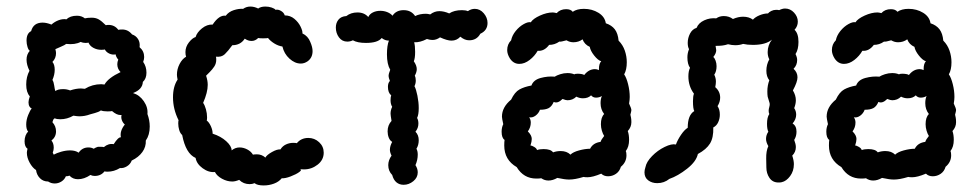

<svg xmlns="http://www.w3.org/2000/svg" viewBox="-20 -566 2977 586"><path d="M55 -135Q55 -144 58 -152Q61 -160 66 -164Q60 -171 60 -186Q60 -200 66 -215Q72 -230 77 -235Q73 -236 70 -241Q67 -246 67 -254Q67 -260 71 -272Q60 -284 60 -308Q60 -332 70 -350Q61 -368 61 -384Q61 -400 71 -411Q67 -413 64 -422.5Q61 -432 61 -442Q61 -464 75 -471Q82 -497 110 -497Q122 -497 137 -491Q147 -500 159.5 -504.5Q172 -509 183 -507Q194 -518 215 -518Q229 -518 239 -510Q247 -512 260 -512Q272 -512 281 -507Q290 -502 303 -489Q306 -490 311 -490Q330 -490 341 -475Q346 -476 353 -476Q371 -476 383 -461Q395 -457 401.5 -446.5Q408 -436 406 -422Q420 -410 420 -392Q420 -385 417 -377Q427 -363 427 -344Q427 -326 416 -316Q415 -293 386 -282Q406 -276 419 -257Q432 -238 430 -218Q437 -199 437 -180Q437 -154 425 -137Q426 -118 414.5 -102Q403 -86 382 -76Q378 -65 367.5 -58.5Q357 -52 346 -53Q328 -42 308 -42Q302 -42 299 -43Q288 -29 269 -29Q262 -29 256 -32Q237 -19 218 -19Q202 -19 192 -30Q188 -28 181 -28Q177 -18 167.5 -12Q158 -6 147 -6Q136 -6 127 -12Q112 -12 102 -22Q92 -32 90 -47Q79 -54 70.5 -69.5Q62 -85 62 -100Q62 -104 64 -112Q55 -118 55 -135ZM149 -416Q151 -408 151 -404Q151 -388 140 -377Q147 -369 147 -353Q147 -338 140 -322Q144 -316 145.5 -304.5Q147 -293 149 -288Q156 -294 173 -294Q184 -294 194 -290Q212 -296 227 -296L239 -295Q262 -309 289 -309L299 -308Q310 -328 348 -346Q338 -356 338 -370Q338 -377 341 -384Q334 -392 333 -400Q323 -398 313.5 -402.5Q304 -407 300 -415Q296 -414 289 -414Q276 -414 265 -420Q254 -426 250 -436Q247 -435 241 -435Q233 -435 226 -438Q209 -429 182 -432Q179 -429 165 -423Q151 -417 149 -416ZM286 -118Q295 -118 297 -117Q311 -129 327 -126Q341 -148 349 -147Q345 -166 361 -186Q355 -191 352 -199Q349 -207 351 -215H347Q336 -215 322 -227Q318 -226 308 -226Q295 -226 288 -229Q281 -224 269.5 -221Q258 -218 255 -217Q239 -211 222 -211Q216 -211 204 -213Q185 -202 164 -202Q153 -202 147 -205Q143 -203 142 -199Q141 -195 140 -193Q151 -181 151 -165Q151 -148 137 -137Q144 -129 144 -115Q144 -108 141 -100L144 -94Q153 -99 167 -103Q181 -107 194 -107Q210 -107 220 -100Q231 -116 250 -116Q259 -116 266 -112Q272 -116 279 -118Z M785 0Q765 0 757 -7Q750 -4 742 -4Q723 -4 710 -17Q698 -12 689 -12Q673 -12 657.5 -20.5Q642 -29 636 -41Q617 -39 598.5 -52.5Q580 -66 577 -84Q547 -97 536 -154Q530 -159 527 -169Q524 -179 524 -189Q524 -196 525 -199Q508 -233 508 -269Q508 -302 522 -323Q520 -333 520 -338Q520 -355 528 -370.5Q536 -386 548 -393Q546 -398 546 -407Q546 -423 556.5 -436.5Q567 -450 577 -453Q581 -467 596.5 -479.5Q612 -492 629 -491Q649 -521 669 -518Q678 -530 693.5 -535Q709 -540 722 -539Q732 -546 744 -546Q756 -546 768 -540Q776 -546 790 -546Q800 -546 809 -543Q818 -540 821 -536Q829 -538 838 -532.5Q847 -527 849 -519Q866 -519 878.5 -508.5Q891 -498 897.5 -484.5Q904 -471 903 -464Q920 -456 927 -438Q934 -422 934 -410Q934 -390 919 -379Q909 -372 898 -372Q880 -372 863.5 -387Q847 -402 842 -424Q829 -426 817 -433.5Q805 -441 798 -450Q795 -449 783 -449Q772 -449 768 -450Q759 -441 748 -441Q737 -441 727 -448Q714 -428 689 -428Q676 -410 666 -400.5Q656 -391 639 -393Q640 -390 640 -384Q640 -372 634 -363Q628 -354 620.5 -346.5Q613 -339 609 -335Q614 -320 614 -307Q614 -284 600 -252Q605 -245 608.5 -232.5Q612 -220 612 -208Q612 -201 611 -198Q618 -193 623.5 -181Q629 -169 629 -158Q654 -150 670.5 -135Q687 -120 687 -107Q698 -116 711 -116Q723 -116 734.5 -110Q746 -104 752 -94Q757 -95 764 -95Q779 -95 790 -85Q794 -93 810 -102Q826 -111 836 -110Q842 -120 852.5 -125Q863 -130 875 -130Q883 -130 886 -129Q899 -145 921 -145Q940 -145 954 -132Q968 -119 968 -100Q968 -78 949.5 -63.5Q931 -49 908 -49Q899 -49 895 -50Q903 -48 893.5 -41Q884 -34 867 -27.5Q850 -21 840 -22Q831 -11 816 -5.5Q801 0 785 0Z M1040 -439Q1024 -439 1014.5 -452Q1005 -465 1005 -482Q1005 -496 1013 -506Q1021 -516 1037 -517Q1051 -528 1071 -528Q1092 -528 1104 -514Q1108 -523 1118 -528Q1128 -533 1141 -533Q1152 -533 1162 -529Q1172 -525 1178 -518Q1189 -535 1212 -535Q1235 -535 1247 -517Q1261 -524 1280 -524Q1285 -524 1293 -522Q1306 -532 1321 -532Q1335 -532 1351 -525Q1366 -535 1390 -535Q1401 -535 1408 -532Q1418 -539 1429 -539Q1445 -539 1456.5 -525.5Q1468 -512 1468 -496Q1468 -473 1446 -463Q1435 -443 1412 -443Q1398 -443 1385 -454Q1374 -442 1358 -442Q1345 -442 1323 -452Q1312 -444 1300 -444Q1292 -444 1283 -447Q1262 -436 1244 -437Q1247 -427 1247 -408Q1247 -388 1243 -379Q1252 -366 1252 -355Q1252 -346 1246 -335Q1249 -329 1249 -320Q1249 -311 1245 -303Q1250 -294 1254 -274Q1258 -254 1258 -236Q1258 -216 1253 -206Q1257 -199 1257 -189Q1257 -175 1248 -164Q1258 -154 1258 -138Q1258 -123 1251 -112Q1255 -105 1255 -94Q1255 -78 1248 -62Q1255 -51 1255 -40Q1255 -24 1241.5 -13Q1228 -2 1212 -2Q1199 -2 1190 -9.5Q1181 -17 1177 -32Q1165 -44 1165 -62Q1165 -77 1175 -91Q1170 -101 1170 -109Q1170 -120 1177 -133Q1170 -137 1166.5 -146Q1163 -155 1163 -165Q1163 -184 1175 -197Q1172 -215 1172 -219Q1172 -230 1177 -240Q1172 -248 1172 -260Q1172 -270 1174 -275Q1164 -283 1164 -301Q1164 -313 1170 -319Q1166 -329 1166 -334Q1166 -341 1171 -353Q1161 -370 1161 -400Q1161 -427 1167 -442Q1155 -442 1145 -450Q1133 -435 1097 -435Q1071 -435 1057 -443Q1049 -439 1040 -439Z M1528 -413Q1528 -431 1540 -443Q1543 -458 1554 -471.5Q1565 -485 1578.5 -492.5Q1592 -500 1600 -498Q1607 -509 1628 -518.5Q1649 -528 1667 -528Q1671 -528 1679 -526Q1690 -538 1708 -538Q1722 -538 1728 -530Q1741 -539 1762 -539Q1787 -539 1806.5 -527Q1826 -515 1829 -495Q1847 -489 1856.5 -476.5Q1866 -464 1868 -442Q1881 -429 1887 -411.5Q1893 -394 1893 -376Q1893 -353 1885 -339Q1892 -329 1897 -309Q1902 -289 1902 -270Q1902 -262 1900 -250Q1907 -235 1907 -230Q1907 -227 1904 -216Q1905 -212 1906 -206.5Q1907 -201 1907 -193Q1907 -178 1896 -166Q1900 -155 1900 -139Q1900 -118 1890 -105Q1892 -101 1892 -92Q1892 -71 1875 -57Q1871 -43 1860 -35.5Q1849 -28 1836 -28Q1823 -28 1815 -36Q1789 -25 1773 -25Q1765 -25 1761 -26Q1735 -18 1717 -18Q1704 -18 1681 -23Q1667 -15 1654 -15Q1642 -15 1632 -22Q1627 -21 1617 -21Q1578 -21 1557 -56Q1519 -78 1519 -122Q1519 -133 1520 -139Q1511 -145 1511 -164Q1511 -177 1516 -187Q1512 -205 1512 -210Q1512 -239 1540 -262Q1551 -285 1565.5 -293Q1580 -301 1602 -305Q1608 -322 1630 -328Q1652 -334 1673 -332Q1679 -336 1690 -339.5Q1701 -343 1712 -343Q1724 -343 1733 -339Q1735 -341 1743 -341Q1749 -341 1755 -340Q1761 -339 1763 -337Q1777 -355 1796 -355Q1802 -355 1808 -352V-355Q1808 -372 1815 -379Q1805 -382 1793.5 -396.5Q1782 -411 1780 -423Q1764 -430 1758 -446Q1746 -437 1730 -437Q1719 -437 1709 -443Q1692 -438 1687 -439Q1673 -429 1656 -429Q1641 -409 1621 -411Q1612 -395 1596.5 -383Q1581 -371 1565 -371Q1547 -371 1536 -388Q1528 -401 1528 -413ZM1603 -142Q1603 -134 1599 -122Q1603 -122 1610.5 -117.5Q1618 -113 1619 -108Q1627 -111 1639 -111Q1661 -111 1668 -101Q1679 -105 1691 -105Q1710 -105 1721 -94Q1729 -102 1747.5 -107Q1766 -112 1781 -112Q1790 -130 1813 -133Q1815 -140 1824 -151Q1820 -157 1817 -167Q1814 -177 1814 -187Q1814 -208 1824 -218Q1813 -232 1813 -251Q1813 -264 1817 -273Q1809 -268 1799 -268Q1790 -268 1784 -275Q1775 -266 1759 -266Q1749 -266 1739 -271Q1728 -260 1712 -260Q1707 -260 1697 -264Q1682 -249 1670 -255Q1664 -241 1654.5 -236Q1645 -231 1628 -231Q1624 -220 1614.5 -213Q1605 -206 1595 -208Q1600 -201 1600 -192Q1600 -177 1591 -165Q1603 -153 1603 -142Z M2417 -438Q2417 -415 2408 -401Q2413 -391 2413 -383Q2413 -367 2402 -356Q2414 -345 2414 -330Q2414 -316 2400 -290Q2409 -275 2409 -260Q2409 -249 2404 -236Q2410 -227 2410 -216Q2410 -202 2399 -189Q2411 -182 2411 -164Q2411 -150 2404 -139Q2409 -126 2409 -117Q2409 -102 2398 -91Q2403 -76 2403 -65Q2403 -44 2391.5 -28.5Q2380 -13 2366 -10Q2363 -9 2356 -9Q2338 -9 2328.5 -23Q2319 -37 2319 -55Q2319 -59 2318.5 -82Q2318 -105 2325 -120Q2318 -132 2318 -142Q2318 -154 2325 -164Q2321 -172 2321 -188Q2321 -208 2328 -218Q2326 -222 2326 -228Q2326 -233 2328 -239.5Q2330 -246 2329 -251L2323 -271Q2322 -277 2322 -287Q2322 -305 2328 -321Q2319 -332 2319 -350Q2319 -369 2328 -385Q2323 -394 2323 -407Q2323 -428 2336 -445Q2317 -429 2278 -429Q2261 -429 2248 -432Q2237 -428 2224 -428Q2214 -428 2202 -431Q2193 -428 2184.5 -427Q2176 -426 2164 -426Q2166 -416 2166 -413Q2166 -403 2157 -392Q2161 -389 2164 -381Q2167 -373 2167 -364Q2167 -348 2160 -338Q2165 -328 2165 -317Q2165 -310 2163 -300Q2178 -287 2178 -268Q2178 -255 2170 -242Q2177 -232 2177 -216Q2177 -204 2172 -193Q2167 -182 2157 -177Q2158 -146 2147 -128Q2136 -110 2110 -96Q2105 -73 2077 -51Q2049 -29 2023 -20Q2007 -7 1986 -7Q1970 -7 1958.5 -15.5Q1947 -24 1947 -40Q1947 -47 1950 -56Q1953 -72 1970 -89.5Q1987 -107 2008.5 -117.5Q2030 -128 2043 -125Q2048 -139 2058.5 -154.5Q2069 -170 2079 -176Q2079 -215 2099 -227Q2095 -234 2095 -257Q2095 -273 2098 -280Q2081 -303 2081 -333Q2081 -349 2086 -359Q2078 -370 2078 -391Q2078 -404 2083 -416Q2079 -423 2079 -435Q2079 -450 2086 -463.5Q2093 -477 2106 -481Q2112 -496 2129.5 -504Q2147 -512 2166 -510Q2176 -517 2189 -517Q2205 -517 2217 -508Q2233 -515 2248 -515Q2266 -515 2278 -506Q2285 -514 2298.5 -519.5Q2312 -525 2324 -525Q2327 -529 2334 -532.5Q2341 -536 2349 -536Q2355 -536 2358 -535Q2368 -540 2376 -540Q2392 -540 2403.5 -527.5Q2415 -515 2415 -500Q2415 -486 2405 -475Q2417 -464 2417 -438Z M2519 -413Q2519 -431 2531 -443Q2534 -458 2545 -471.5Q2556 -485 2569.5 -492.5Q2583 -500 2591 -498Q2598 -509 2619 -518.5Q2640 -528 2658 -528Q2662 -528 2670 -526Q2681 -538 2699 -538Q2713 -538 2719 -530Q2732 -539 2753 -539Q2778 -539 2797.5 -527Q2817 -515 2820 -495Q2838 -489 2847.5 -476.5Q2857 -464 2859 -442Q2872 -429 2878 -411.5Q2884 -394 2884 -376Q2884 -353 2876 -339Q2883 -329 2888 -309Q2893 -289 2893 -270Q2893 -262 2891 -250Q2898 -235 2898 -230Q2898 -227 2895 -216Q2896 -212 2897 -206.5Q2898 -201 2898 -193Q2898 -178 2887 -166Q2891 -155 2891 -139Q2891 -118 2881 -105Q2883 -101 2883 -92Q2883 -71 2866 -57Q2862 -43 2851 -35.5Q2840 -28 2827 -28Q2814 -28 2806 -36Q2780 -25 2764 -25Q2756 -25 2752 -26Q2726 -18 2708 -18Q2695 -18 2672 -23Q2658 -15 2645 -15Q2633 -15 2623 -22Q2618 -21 2608 -21Q2569 -21 2548 -56Q2510 -78 2510 -122Q2510 -133 2511 -139Q2502 -145 2502 -164Q2502 -177 2507 -187Q2503 -205 2503 -210Q2503 -239 2531 -262Q2542 -285 2556.5 -293Q2571 -301 2593 -305Q2599 -322 2621 -328Q2643 -334 2664 -332Q2670 -336 2681 -339.5Q2692 -343 2703 -343Q2715 -343 2724 -339Q2726 -341 2734 -341Q2740 -341 2746 -340Q2752 -339 2754 -337Q2768 -355 2787 -355Q2793 -355 2799 -352V-355Q2799 -372 2806 -379Q2796 -382 2784.5 -396.5Q2773 -411 2771 -423Q2755 -430 2749 -446Q2737 -437 2721 -437Q2710 -437 2700 -443Q2683 -438 2678 -439Q2664 -429 2647 -429Q2632 -409 2612 -411Q2603 -395 2587.5 -383Q2572 -371 2556 -371Q2538 -371 2527 -388Q2519 -401 2519 -413ZM2594 -142Q2594 -134 2590 -122Q2594 -122 2601.5 -117.5Q2609 -113 2610 -108Q2618 -111 2630 -111Q2652 -111 2659 -101Q2670 -105 2682 -105Q2701 -105 2712 -94Q2720 -102 2738.5 -107Q2757 -112 2772 -112Q2781 -130 2804 -133Q2806 -140 2815 -151Q2811 -157 2808 -167Q2805 -177 2805 -187Q2805 -208 2815 -218Q2804 -232 2804 -251Q2804 -264 2808 -273Q2800 -268 2790 -268Q2781 -268 2775 -275Q2766 -266 2750 -266Q2740 -266 2730 -271Q2719 -260 2703 -260Q2698 -260 2688 -264Q2673 -249 2661 -255Q2655 -241 2645.5 -236Q2636 -231 2619 -231Q2615 -220 2605.5 -213Q2596 -206 2586 -208Q2591 -201 2591 -192Q2591 -177 2582 -165Q2594 -153 2594 -142Z"/></svg>

Font: Pangolin
Style: Regular
Weight: 400
Designer: Kevin Burke
Foundry: Google, Inc.
Version: Version 1.101